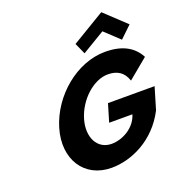

<svg xmlns="http://www.w3.org/2000/svg" viewBox="-192 -1298 1384 1475"><g transform="rotate(-20 499.5 -560.5)"><path d="M531.5 -974 572.4 -883 758.8 -995 878.4 -883 973.5 -974 800.8 -1136ZM991.6 -462H610.6L567.4 -317H757.4C727.3 -216 621 -158 531 -158C415 -158 355 -272 396.7 -412C439.3 -555 567.5 -670 683.5 -670C756.5 -670 810.9 -641 835.9 -564L999.1 -699C953 -786 868.1 -840 723.1 -840C491.1 -840 264.2 -649 193.7 -412C123.4 -176 246.5 15 468.5 15C630.5 15 831 -74 938.3 -283Z"/></g></svg>

Font: Hussar
Style: BdOblThree
Weight: 700
Foundry: Cannot Into Space Fonts
Version: Version 2.00